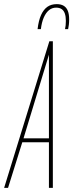

<svg xmlns="http://www.w3.org/2000/svg" viewBox="-44 -910 355 930"><path d="M-24 0 195 -710H212V0H193V-221H64L-5 0ZM70 -240H193V-645ZM231 -890Q251 -890 264.5 -882Q278 -874 284.5 -857.5Q291 -841 291 -816Q291 -803 289.5 -790Q288 -777 286 -769H271Q273 -778 274 -787.5Q275 -797 275 -809Q275 -830 270 -844.5Q265 -859 254.5 -866Q244 -873 228 -873Q208 -873 193 -860.5Q178 -848 168 -825Q158 -802 154 -769H138Q143 -811 155 -837.5Q167 -864 185.5 -877Q204 -890 231 -890Z"/></svg>

Font: Georama ExtraCondensed Thin
Style: Italic
Weight: 100
Width: 2
Italic angle: -9°
Designer: Jean-Baptiste Levee
Foundry: Production Type
Version: Version 1.001